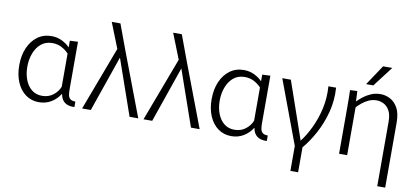

<svg xmlns="http://www.w3.org/2000/svg" viewBox="-82 -1049 3364 1546"><g transform="rotate(10 1600.0 -275.5)"><path d="M259 11Q198 11 151.5 -22.5Q105 -56 79 -116Q53 -176 53 -255Q53 -336 80 -398Q107 -460 155.5 -495.5Q204 -531 269 -531Q317 -531 356 -511.5Q395 -492 418 -467H420V-520L486 -523V-135Q486 -112 489 -91Q492 -70 505.5 -57.5Q519 -45 549 -45V0Q496 2 468 -20.5Q440 -43 433 -86H431Q403 -42 359 -15.5Q315 11 259 11ZM276 -44Q330 -44 368 -74.5Q406 -105 420 -144V-415Q396 -441 362 -459Q328 -477 286 -477Q231 -477 194 -446Q157 -415 138 -364.5Q119 -314 119 -255Q119 -196 137.5 -148Q156 -100 191 -72Q226 -44 276 -44Z M1000 0 841 -456 683 0H612L808 -521L726 -728H797L874 -520L1071 0Z M1502 0 1343 -456 1185 0H1114L1310 -521L1228 -728H1299L1376 -520L1573 0Z M1832 11Q1771 11 1724.5 -22.5Q1678 -56 1652 -116Q1626 -176 1626 -255Q1626 -336 1653 -398Q1680 -460 1728.5 -495.5Q1777 -531 1842 -531Q1890 -531 1929 -511.5Q1968 -492 1991 -467H1993V-520L2059 -523V-135Q2059 -112 2062 -91Q2065 -70 2078.5 -57.5Q2092 -45 2122 -45V0Q2069 2 2041 -20.5Q2013 -43 2006 -86H2004Q1976 -42 1932 -15.5Q1888 11 1832 11ZM1849 -44Q1903 -44 1941 -74.5Q1979 -105 1993 -144V-415Q1969 -441 1935 -459Q1901 -477 1859 -477Q1804 -477 1767 -446Q1730 -415 1711 -364.5Q1692 -314 1692 -255Q1692 -196 1710.5 -148Q1729 -100 1764 -72Q1799 -44 1849 -44Z M2351 204V0L2157 -520H2227L2390 -50Q2431 -103 2466.5 -177Q2502 -251 2521.5 -338.5Q2541 -426 2534 -520H2597Q2604 -416 2579 -320Q2554 -224 2509.5 -142Q2465 -60 2414 0V204Z M2713 -384Q2713 -424 2712.5 -456.5Q2712 -489 2711 -520L2770 -523L2774 -440H2776Q2794 -459 2821 -480Q2848 -501 2883 -516Q2918 -531 2961 -531Q2999 -531 3037 -512Q3075 -493 3100.5 -448.5Q3126 -404 3126 -326V204H3061V-322Q3061 -383 3041 -416.5Q3021 -450 2992.5 -463Q2964 -476 2938 -476Q2902 -476 2872 -462Q2842 -448 2818.5 -428.5Q2795 -409 2779 -391V0H2713ZM2830 -590 2940 -755H3015L2889 -590Z"/></g></svg>

Font: Murecho Light
Style: Regular
Weight: 300
Designer: Neil Summerour
Foundry: Positype
Version: Version 1.010; ttfautohint (v1.8.3)